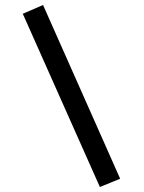

<svg xmlns="http://www.w3.org/2000/svg" viewBox="-20 -733 577 767"><path d="M460 -19 152 -713 71 -678 379 14Z"/></svg>

Font: TitilliumText22L
Style: 400 wt
Weight: 400
Designer: Campivisivi
Foundry: Campivisivi
Version: 1.000